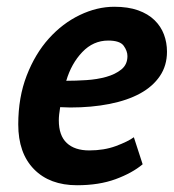

<svg xmlns="http://www.w3.org/2000/svg" viewBox="-20 -534 514 568"><path d="M402 -48Q371 -22 322 -4Q273 14 208 14Q127 14 80.5 -33.5Q34 -81 34 -166Q34 -246 59 -310.5Q84 -375 124.5 -420Q165 -465 216 -489.5Q267 -514 318 -514Q359 -514 388.5 -503.5Q418 -493 437 -474.5Q456 -456 465 -432Q474 -408 474 -381Q474 -340 453 -309Q432 -278 394.5 -257.5Q357 -237 304 -226.5Q251 -216 188 -216Q180 -216 173 -216.5Q166 -217 158 -217Q156 -205 155 -195.5Q154 -186 154 -178Q154 -133 177.5 -111Q201 -89 244 -89Q288 -89 323 -102Q358 -115 376 -128ZM176 -295Q204 -295 235.5 -297Q267 -299 294 -306.5Q321 -314 339 -328.5Q357 -343 357 -368Q357 -383 346 -398.5Q335 -414 300 -414Q256 -414 223.5 -380Q191 -346 176 -295Z"/></svg>

Font: PT Sans
Style: Bold Italic
Weight: 700
Italic angle: -12°
Designer: A.Korolkova, O.Umpeleva, V.Yefimov
Foundry: ParaType Ltd
Version: Version 2.003W OFL